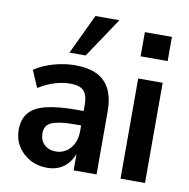

<svg xmlns="http://www.w3.org/2000/svg" viewBox="-83 -831 909 923"><g transform="rotate(10 371.0 -369.5)"><path d="M205.5 10Q158.5 10 121.2 -11Q84 -32 62.2 -67.2Q40.5 -102.5 40.5 -146Q40.5 -197.5 66.2 -229.2Q92 -261 149 -275.2Q206 -289.5 298 -289.5H346.5V-219H305Q263 -219 234.5 -215Q206 -211 188.8 -203.5Q171.5 -196 163.8 -182.5Q156 -169 156 -149.5Q156 -116 177.5 -95.2Q199 -74.5 234.5 -74.5Q261.5 -74.5 284 -89Q306.5 -103.5 319.5 -129.5Q332.5 -155.5 332.5 -190V-319.5Q332.5 -366.5 313.2 -387.2Q294 -408 248 -408Q210.5 -408 171.8 -396.2Q133 -384.5 93 -359.5L57.5 -442Q83 -459.5 116.2 -472.5Q149.5 -485.5 185.5 -492.2Q221.5 -499 254.5 -499Q320.5 -499 362.5 -478Q404.5 -457 425.5 -414.5Q446.5 -372 446.5 -306V0H334.5V-104H341.5Q333.5 -69 315 -43.2Q296.5 -17.5 269.2 -3.8Q242 10 205.5 10ZM216.5 -554 309 -749H426L295.5 -554Z M556.5 -596V-714H688.5V-596ZM563.5 0V-489H683V0Z"/></g></svg>

Font: Nunito Sans 12pt ExtraLight SemiCondensed
Style: Regular
Weight: 200
Width: 4
Version: Version 3.101;gftools[0.9.27]